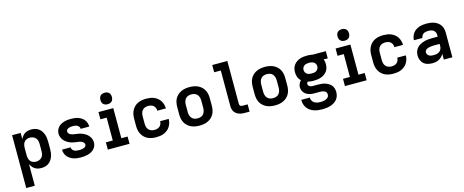

<svg xmlns="http://www.w3.org/2000/svg" viewBox="-46 -1554 6241 2581"><g transform="rotate(-15 3075.0 -263.5)"><path d="M81 215V-520H200V-434Q210 -455 224.5 -473.5Q239 -492 259 -505Q279 -518 302 -523Q325 -528 349 -528Q376 -528 402 -521.5Q428 -515 449.5 -499.5Q471 -484 486.5 -462Q502 -440 511 -415Q520 -390 523.5 -363.5Q527 -337 527 -310V-210Q527 -183 523.5 -156.5Q520 -130 511 -105Q502 -80 486.5 -58Q471 -36 449.5 -20.5Q428 -5 402 1.5Q376 8 349 8Q325 8 302 3Q279 -2 259 -15Q239 -28 224.5 -46.5Q210 -65 200 -86V215ZM301 -93Q323 -93 345 -101Q367 -109 382 -126Q397 -143 402.5 -165Q408 -187 408 -210V-310Q408 -333 402.5 -355Q397 -377 382 -394Q367 -411 345 -419Q323 -427 301 -427Q279 -427 258 -418.5Q237 -410 223.5 -393Q210 -376 205 -354Q200 -332 200 -310V-210Q200 -188 205 -166Q210 -144 223.5 -127Q237 -110 258 -101.5Q279 -93 301 -93Z M899 8Q873 8 847.5 5Q822 2 797.5 -6Q773 -14 751 -28Q729 -42 712.5 -62Q696 -82 687.5 -106.5Q679 -131 679 -157V-159H798V-158Q798 -142 808 -127.5Q818 -113 833 -105.5Q848 -98 865 -95.5Q882 -93 899 -93Q909 -93 919.5 -93.5Q930 -94 940 -96Q950 -98 960 -101Q970 -104 979 -109.5Q988 -115 994 -124Q1000 -133 1000 -143Q1000 -159 989.5 -171.5Q979 -184 964.5 -191Q950 -198 934.5 -200.5Q919 -203 904 -205H902Q877 -208 852.5 -213Q828 -218 804.5 -227.5Q781 -237 760 -251.5Q739 -266 723 -285.5Q707 -305 698 -329Q689 -353 689 -379Q689 -403 698 -426Q707 -449 723 -467Q739 -485 760.5 -497Q782 -509 805.5 -516Q829 -523 853 -525.5Q877 -528 901 -528Q926 -528 951 -525Q976 -522 999.5 -514Q1023 -506 1044.5 -492Q1066 -478 1081.5 -458.5Q1097 -439 1105 -415Q1113 -391 1113 -366V-364H994Q994 -380 985 -393.5Q976 -407 962 -414.5Q948 -422 932.5 -424.5Q917 -427 901 -427Q887 -427 872 -425.5Q857 -424 843.5 -419Q830 -414 819 -403Q808 -392 808 -378Q808 -362 818.5 -349Q829 -336 843 -329.5Q857 -323 873 -320Q889 -317 904 -315H905Q930 -312 955 -307Q980 -302 1003 -292.5Q1026 -283 1047.5 -268.5Q1069 -254 1085 -234.5Q1101 -215 1110 -191Q1119 -167 1119 -142Q1119 -117 1109.5 -93.5Q1100 -70 1083 -52Q1066 -34 1043.5 -22Q1021 -10 997 -3.5Q973 3 948.5 5.5Q924 8 899 8Z M1274 0V-101H1370V-419H1283V-520H1489V-101H1576V0ZM1430 -590Q1414 -590 1398 -595Q1382 -600 1371 -611Q1360 -622 1355 -638Q1350 -654 1350 -670Q1350 -686 1355 -702Q1360 -718 1371 -729Q1382 -740 1398 -745Q1414 -750 1430 -750Q1446 -750 1462 -745Q1478 -740 1489 -729Q1500 -718 1505 -702Q1510 -686 1510 -670Q1510 -654 1505 -638Q1500 -622 1489 -611Q1478 -600 1462 -595Q1446 -590 1430 -590Z M1948 8Q1918 8 1888.5 3Q1859 -2 1832 -14.5Q1805 -27 1783.5 -48Q1762 -69 1748 -95.5Q1734 -122 1728.5 -151Q1723 -180 1723 -210V-310Q1723 -340 1728.5 -369Q1734 -398 1748 -424.5Q1762 -451 1783.5 -472Q1805 -493 1832 -505.5Q1859 -518 1888.5 -523Q1918 -528 1948 -528Q1975 -528 2003 -524Q2031 -520 2056.5 -509Q2082 -498 2104 -480.5Q2126 -463 2141 -439Q2156 -415 2163.5 -388Q2171 -361 2171 -333H2052Q2052 -353 2044.5 -372Q2037 -391 2022 -404Q2007 -417 1987 -422Q1967 -427 1948 -427Q1925 -427 1903.5 -419Q1882 -411 1867.5 -394Q1853 -377 1847.5 -354.5Q1842 -332 1842 -310V-210Q1842 -188 1847.5 -165.5Q1853 -143 1867.5 -126Q1882 -109 1903.5 -101Q1925 -93 1948 -93Q1967 -93 1987 -98Q2007 -103 2022 -116Q2037 -129 2044.5 -148Q2052 -167 2052 -187H2171Q2171 -159 2163.5 -132Q2156 -105 2141 -81Q2126 -57 2104 -39.5Q2082 -22 2056.5 -11Q2031 0 2003 4Q1975 8 1948 8Z M2550 8Q2520 8 2490.5 3Q2461 -2 2434 -14.5Q2407 -27 2384.5 -47.5Q2362 -68 2348 -94.5Q2334 -121 2328.5 -150.5Q2323 -180 2323 -210V-310Q2323 -340 2328.5 -369.5Q2334 -399 2348 -425.5Q2362 -452 2384.5 -472.5Q2407 -493 2434 -505.5Q2461 -518 2490.5 -523Q2520 -528 2550 -528Q2580 -528 2609.5 -523Q2639 -518 2666 -505.5Q2693 -493 2715.5 -472.5Q2738 -452 2752 -425.5Q2766 -399 2771.5 -369.5Q2777 -340 2777 -310V-210Q2777 -180 2771.5 -150.5Q2766 -121 2752 -94.5Q2738 -68 2715.5 -47.5Q2693 -27 2666 -14.5Q2639 -2 2609.5 3Q2580 8 2550 8ZM2550 -93Q2573 -93 2595 -100.5Q2617 -108 2631.5 -125.5Q2646 -143 2652 -165Q2658 -187 2658 -210V-310Q2658 -333 2652 -355Q2646 -377 2631.5 -394.5Q2617 -412 2595 -419.5Q2573 -427 2550 -427Q2527 -427 2505 -419.5Q2483 -412 2468.5 -394.5Q2454 -377 2448 -355Q2442 -333 2442 -310V-210Q2442 -187 2448 -165Q2454 -143 2468.5 -125.5Q2483 -108 2505 -100.5Q2527 -93 2550 -93Z M3179 0Q3159 0 3138.5 -2.5Q3118 -5 3099 -12.5Q3080 -20 3063.5 -32Q3047 -44 3036 -61Q3025 -78 3020.5 -98Q3016 -118 3016 -139V-634H2924V-735H3134V-139Q3134 -130 3137.5 -122Q3141 -114 3147.5 -109Q3154 -104 3162.5 -102.5Q3171 -101 3179 -101H3247V0Z M3600 8Q3570 8 3540.5 3Q3511 -2 3484 -14.5Q3457 -27 3434.5 -47.5Q3412 -68 3398 -94.5Q3384 -121 3378.5 -150.5Q3373 -180 3373 -210V-310Q3373 -340 3378.5 -369.5Q3384 -399 3398 -425.5Q3412 -452 3434.5 -472.5Q3457 -493 3484 -505.5Q3511 -518 3540.5 -523Q3570 -528 3600 -528Q3630 -528 3659.5 -523Q3689 -518 3716 -505.5Q3743 -493 3765.5 -472.5Q3788 -452 3802 -425.5Q3816 -399 3821.5 -369.5Q3827 -340 3827 -310V-210Q3827 -180 3821.5 -150.5Q3816 -121 3802 -94.5Q3788 -68 3765.5 -47.5Q3743 -27 3716 -14.5Q3689 -2 3659.5 3Q3630 8 3600 8ZM3600 -93Q3623 -93 3645 -100.5Q3667 -108 3681.5 -125.5Q3696 -143 3702 -165Q3708 -187 3708 -210V-310Q3708 -333 3702 -355Q3696 -377 3681.5 -394.5Q3667 -412 3645 -419.5Q3623 -427 3600 -427Q3577 -427 3555 -419.5Q3533 -412 3518.5 -394.5Q3504 -377 3498 -355Q3492 -333 3492 -310V-210Q3492 -187 3498 -165Q3504 -143 3518.5 -125.5Q3533 -108 3555 -100.5Q3577 -93 3600 -93Z M4200 223Q4171 223 4142.5 219.5Q4114 216 4087 207Q4060 198 4036 182Q4012 166 3994.5 143Q3977 120 3968 92.5Q3959 65 3959 37V27H4078V32Q4078 53 4089 72Q4100 91 4118 102.5Q4136 114 4157.5 118Q4179 122 4200 122Q4213 122 4226.5 121Q4240 120 4253 117Q4266 114 4278 109Q4290 104 4300.5 95.5Q4311 87 4316.5 74.5Q4322 62 4322 49Q4322 38 4318.5 28Q4315 18 4307.5 10.5Q4300 3 4290 -1Q4280 -5 4270 -8Q4260 -11 4249.5 -11.5Q4239 -12 4228 -12H4172Q4150 -12 4128.5 -13Q4107 -14 4086.5 -19.5Q4066 -25 4047 -35.5Q4028 -46 4014 -62Q4000 -78 3992 -98.5Q3984 -119 3984 -140Q3984 -165 3994.5 -188.5Q4005 -212 4023 -230Q4010 -241 4000 -255.5Q3990 -270 3984 -286Q3978 -302 3975.5 -319Q3973 -336 3973 -353Q3973 -379 3979.5 -405Q3986 -431 4001.5 -452Q4017 -473 4038.5 -488.5Q4060 -504 4084.5 -513Q4109 -522 4135.5 -525Q4162 -528 4188 -528Q4205 -528 4222.5 -526.5Q4240 -525 4257 -522L4266 -520H4447V-419L4391 -421Q4397 -405 4400 -387.5Q4403 -370 4403 -353Q4403 -327 4396.5 -301Q4390 -275 4374.5 -254Q4359 -233 4337.5 -217.5Q4316 -202 4291 -193.5Q4266 -185 4240 -181.5Q4214 -178 4188 -178Q4167 -178 4146 -180Q4125 -182 4105 -187Q4099 -181 4095.5 -173.5Q4092 -166 4092 -158Q4092 -145 4100.5 -134.5Q4109 -124 4121 -119Q4133 -114 4145.5 -113.5Q4158 -113 4171 -113H4228Q4254 -113 4279 -110.5Q4304 -108 4328 -100Q4352 -92 4374 -79Q4396 -66 4412 -46Q4428 -26 4434.5 -1.5Q4441 23 4441 48Q4441 76 4432 103Q4423 130 4404.5 151.5Q4386 173 4361.5 187Q4337 201 4310.5 209Q4284 217 4256 220Q4228 223 4200 223ZM4188 -279Q4205 -279 4222 -282Q4239 -285 4253.5 -294.5Q4268 -304 4276 -320Q4284 -336 4284 -353Q4284 -369 4277.5 -383.5Q4271 -398 4259 -407.5Q4247 -417 4231.5 -421.5Q4216 -426 4201 -427H4188Q4171 -427 4153.5 -424Q4136 -421 4122 -411.5Q4108 -402 4100 -386Q4092 -370 4092 -353Q4092 -336 4100 -320Q4108 -304 4122 -294.5Q4136 -285 4153.5 -282Q4171 -279 4188 -279Z M4574 0V-101H4670V-419H4583V-520H4789V-101H4876V0ZM4730 -590Q4714 -590 4698 -595Q4682 -600 4671 -611Q4660 -622 4655 -638Q4650 -654 4650 -670Q4650 -686 4655 -702Q4660 -718 4671 -729Q4682 -740 4698 -745Q4714 -750 4730 -750Q4746 -750 4762 -745Q4778 -740 4789 -729Q4800 -718 4805 -702Q4810 -686 4810 -670Q4810 -654 4805 -638Q4800 -622 4789 -611Q4778 -600 4762 -595Q4746 -590 4730 -590Z M5248 8Q5218 8 5188.5 3Q5159 -2 5132 -14.5Q5105 -27 5083.5 -48Q5062 -69 5048 -95.5Q5034 -122 5028.5 -151Q5023 -180 5023 -210V-310Q5023 -340 5028.5 -369Q5034 -398 5048 -424.5Q5062 -451 5083.5 -472Q5105 -493 5132 -505.5Q5159 -518 5188.5 -523Q5218 -528 5248 -528Q5275 -528 5303 -524Q5331 -520 5356.5 -509Q5382 -498 5404 -480.5Q5426 -463 5441 -439Q5456 -415 5463.5 -388Q5471 -361 5471 -333H5352Q5352 -353 5344.5 -372Q5337 -391 5322 -404Q5307 -417 5287 -422Q5267 -427 5248 -427Q5225 -427 5203.5 -419Q5182 -411 5167.5 -394Q5153 -377 5147.5 -354.5Q5142 -332 5142 -310V-210Q5142 -188 5147.5 -165.5Q5153 -143 5167.5 -126Q5182 -109 5203.5 -101Q5225 -93 5248 -93Q5267 -93 5287 -98Q5307 -103 5322 -116Q5337 -129 5344.5 -148Q5352 -167 5352 -187H5471Q5471 -159 5463.5 -132Q5456 -105 5441 -81Q5426 -57 5404 -39.5Q5382 -22 5356.5 -11Q5331 0 5303 4Q5275 8 5248 8Z M5789 8Q5757 8 5725.5 0Q5694 -8 5670 -29Q5646 -50 5634.5 -80.5Q5623 -111 5623 -143Q5623 -171 5632 -199Q5641 -227 5660.5 -248.5Q5680 -270 5705.5 -283.5Q5731 -297 5758.5 -305Q5786 -313 5814.5 -316Q5843 -319 5872 -319H5950V-344Q5950 -363 5942 -380.5Q5934 -398 5919 -408.5Q5904 -419 5885.5 -423Q5867 -427 5848 -427Q5831 -427 5813.5 -424Q5796 -421 5781.5 -412Q5767 -403 5757.5 -387.5Q5748 -372 5748 -355H5629Q5629 -381 5637.5 -406.5Q5646 -432 5661.5 -453Q5677 -474 5699 -489Q5721 -504 5745.5 -512.5Q5770 -521 5796 -524.5Q5822 -528 5848 -528Q5875 -528 5902.5 -524.5Q5930 -521 5955.5 -511.5Q5981 -502 6003 -486Q6025 -470 6040.5 -447.5Q6056 -425 6062.5 -398Q6069 -371 6069 -344V0H5950V-81Q5939 -59 5921.5 -41.5Q5904 -24 5882.5 -12.5Q5861 -1 5837 3.5Q5813 8 5789 8ZM5836 -93Q5857 -93 5878 -97.5Q5899 -102 5916 -115Q5933 -128 5941.5 -148Q5950 -168 5950 -189V-218H5872Q5859 -218 5845.5 -217Q5832 -216 5819 -214Q5806 -212 5793 -208.5Q5780 -205 5768.5 -198Q5757 -191 5749.5 -179.5Q5742 -168 5742 -155Q5742 -139 5751 -125.5Q5760 -112 5774 -104.5Q5788 -97 5804 -95Q5820 -93 5836 -93Z"/></g></svg>

Font: Iosevka Book
Style: Bold
Weight: 700
Designer: Belleve Invis
Foundry: Belleve Invis
Version: Version 28.0.7; ttfautohint (v1.8.3)